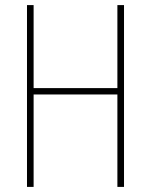

<svg xmlns="http://www.w3.org/2000/svg" viewBox="-20 -734 592 754"><path d="M467 0V-714H441V-388H112V-714H86V0H112V-363H441V0Z"/></svg>

Font: Noto Sans Myanmar UI Condensed Thin
Style: Regular
Weight: 100
Width: 3
Designer: Monotype Design Team
Foundry: Monotype Imaging Inc.
Version: Version 2.103